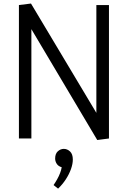

<svg xmlns="http://www.w3.org/2000/svg" viewBox="-20 -797 736 1105"><path d="M314.3 288.6 288.3 268.1Q298.9 252.8 309 234.8Q319 216.9 325.9 198.8Q332.8 180.7 335.1 165.5Q315.8 160 306.6 145.8Q297.4 131.6 297.4 115.6Q297.4 87.7 312.9 73.7Q328.4 59.8 347.3 59.8Q367.1 59.8 383.1 74.7Q399.1 89.7 399.1 121.3Q399.1 145.8 388.7 175.4Q378.3 205 359.2 234.5Q340.1 264 314.3 288.6ZM539.7 8.8 152.4 -643H160.6V0H88.9V-768L158.4 -776.6L540.6 -137.4H534.6V-768H607.1V0Z"/></svg>

Font: Yaldevi ExtraLight
Style: Regular
Weight: 200
Designer: Sol Matas, Rajitha Manaperi, Kosala Senevirathne
Foundry: Mooniak
Version: Version 1.100